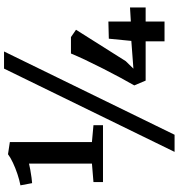

<svg xmlns="http://www.w3.org/2000/svg" viewBox="14 -870 906 975"><g transform="rotate(-90 467.5 -382.0)"><path d="M124.6 -368.6V-688.2Q113.9 -685.3 93.6 -681.7Q73.2 -678.1 53.7 -675.4Q34.1 -672.6 25.5 -672.4L14.3 -731.7Q41.8 -736.9 72.1 -747.1Q102.3 -757.2 129.2 -769.9Q156.1 -782.5 172.2 -794.9L234.1 -785.5V-368.7L319.6 -360.9V-312.5H31V-360.9ZM607.1 -815H694.1L271.2 51H184.2ZM745.6 0V-95.9H546.2L521.8 -153.6Q539.2 -183.6 561.6 -225.3Q584 -267 607.3 -312.7Q630.5 -358.5 650.7 -401Q670.8 -443.6 683.8 -475.2H767.1L804.4 -449.5L644.9 -196.9L606.9 -158L747.8 -168.6L759 -282.9L846.1 -285.1V-171.1L917.7 -175.3V-95.9H846.1V0Z"/></g></svg>

Font: Merriweather 7pt Light
Style: Regular
Weight: 300
Designer: Eben Sorkin
Foundry: Eben Sorkin
Version: Version 2.200;gftools[0.9.31]